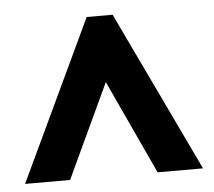

<svg xmlns="http://www.w3.org/2000/svg" viewBox="-40 -757 591 531"><g transform="rotate(-5 255.5 -491.5)"><path d="M9 -269 219 -714H291L503 -269H377L256 -530L134 -269Z"/></g></svg>

Font: Noto Sans Bengali ExtraCondensed
Style: Bold
Weight: 700
Width: 2
Designer: Joana Ranito - Universal Thirst; Jelle Bosma - Monotype Design Team
Foundry: Universal Thirst ehf.
Version: Version 3.000; ttfautohint (v1.8.4.7-5d5b)